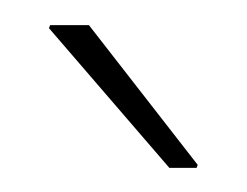

<svg xmlns="http://www.w3.org/2000/svg" viewBox="-20 -782 199 155"><path d="M20.5 -761.7H51.8L139.6 -648.9L138.7 -646.5H116.7L19.5 -759.3Z"/></svg>

Font: Hanuman Thin
Style: Regular
Weight: 100
Designer: Danh Hong
Version: Version 8.002; ttfautohint (v1.8.3)